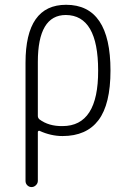

<svg xmlns="http://www.w3.org/2000/svg" viewBox="-20 -550 540 790"><path d="M135.7 -294.9V-73.2Q135.7 -64.5 142.6 -58.6Q180.7 -30.3 237.3 -31.2Q384.8 -31.2 383.8 -259.8Q383.8 -487.3 251 -488.3Q135.7 -488.3 135.7 -294.9ZM85 194.3V-292Q85 -530.3 252 -530.3Q434.6 -530.3 434.6 -259.8Q434.6 -121.1 385.3 -55.7Q335.9 9.8 237.3 9.8Q189.5 9.8 142.6 -11.7Q140.6 -12.7 138.2 -11.2Q135.7 -9.8 135.7 -6.8V194.3Q135.7 204.1 127.9 211.9Q120.1 219.7 109.9 219.7Q99.6 219.7 92.3 212.4Q85 205.1 85 194.3Z"/></svg>

Font: Rounded-X Mgen+ 1mn light
Style: Regular
Weight: 200
Designer: [Source Han Sans]
Ryoko NISHIZUKA  (kana & ideographs); Paul D. Hunt (Latin, Greek & Cyrillic); Wenlong ZHANG  (bopomofo
Version: Version 1.059.20150602